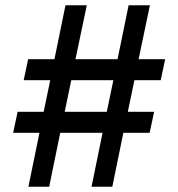

<svg xmlns="http://www.w3.org/2000/svg" viewBox="-20 -695 678 730"><path d="M88 15 130 -190H30L47 -270H146L171 -390H70L87 -470H187L229 -675H310L267 -470H427L469 -675H550L507 -470H608L591 -390H491L466 -270H566L549 -190H449L407 15H328L370 -190H209L167 15ZM226 -270H386L411 -390H251Z"/></svg>

Font: Orienta
Style: Regular
Weight: 400
Designer: Eduardo Rodriguez Tunni
Foundry: Eduardo Rodriguez Tunni
Version: Version 1.002; ttfautohint (v1.8.4.7-5d5b);gftools[0.9.23]